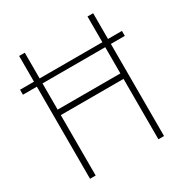

<svg xmlns="http://www.w3.org/2000/svg" viewBox="-173 -871 956 1002"><g transform="rotate(-30 305.0 -370.0)"><path d="M-2 -555V-585H612V-555ZM82 0V-740H116V-397H494V-740H528V0H494V-364H116V0Z"/></g></svg>

Font: Encode Sans Condensed Thin
Style: Regular
Weight: 100
Width: 3
Designer: Multiple Designers
Foundry: Impallari Type
Version: Version 3.002